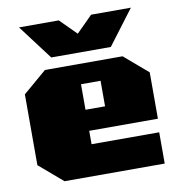

<svg xmlns="http://www.w3.org/2000/svg" viewBox="-82 -813 829 889"><g transform="rotate(-10 332.5 -369.0)"><path d="M189 -575 66 -738H253L329 -662L405 -738H592L469 -575ZM150 0 39 -95V-428L150 -523H515L626 -428V-210H303V-147H621V0ZM303 -309H395V-429H303Z"/></g></svg>

Font: Tomorrow ExtraBold
Style: Regular
Weight: 800
Designer: Tony de Marco, Monica Rizzolli
Foundry: Just in Type
Version: Version 2.002